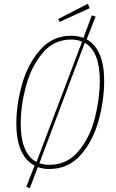

<svg xmlns="http://www.w3.org/2000/svg" viewBox="-20 -879 611 1010"><path d="M528 -455Q528 -351 498.5 -244Q469 -137 404 -63.5Q339 10 239 10Q205 10 179 0L137 111L118 104L162 -8Q115 -32 90.5 -88Q66 -144 66 -228Q66 -330 96.5 -437Q127 -544 192 -617.5Q257 -691 354 -691Q388 -691 419 -680L463 -798L483 -792L436 -672Q481 -647 504.5 -592Q528 -537 528 -455ZM172 -27 412 -660Q385 -671 354 -671Q263 -671 203.5 -599.5Q144 -528 116.5 -425.5Q89 -323 89 -228Q89 -150 110 -99Q131 -48 172 -27ZM505 -456Q505 -608 426 -654L187 -20Q213 -12 239 -12Q333 -12 393 -84Q453 -156 479 -258Q505 -360 505 -456ZM442 -859 452 -836 294 -764 286 -779Z"/></svg>

Font: Fira Sans Extra Condensed Thin
Style: Italic
Weight: 250
Width: 3
Italic angle: -8°
Designer: Carrois Corporate & Edenspiekermann AG
Foundry: Carrois Corporate GbR & Edenspiekermann AG
Version: Version 4.203